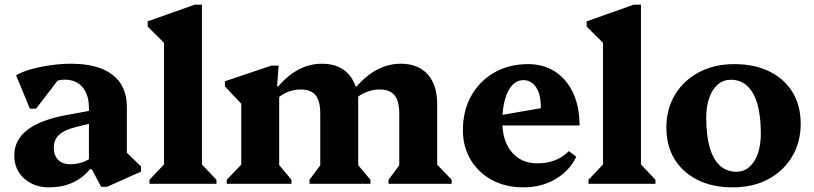

<svg xmlns="http://www.w3.org/2000/svg" viewBox="-20 -785 3476 820"><path d="M412 12.8 372.2 -62.2H359.8V-323.4Q359.8 -380.6 332.5 -412.7Q305.2 -444.8 256 -444.8Q228 -444.8 203.3 -431.1Q178.6 -417.4 163.6 -393L164.8 -489H263L134 -320.8H107.6L48.6 -463.6Q73.2 -478 111.9 -489Q150.6 -500 195.5 -506.4Q240.4 -512.8 283.4 -512.8Q399.2 -512.8 460.5 -465.6Q521.8 -418.4 521.8 -328.4V-100.2L479.2 -174L582.2 -74.2V-52L437 12.8ZM190.6 15.2Q124.8 15.2 82.9 -22.8Q41 -60.8 41 -121Q41 -252 260.8 -293L383.2 -315.6V-262L308.8 -243.6Q256.6 -231.2 233.2 -210Q209.8 -188.8 209.8 -154.6Q209.8 -120.8 228.4 -102.2Q247 -83.6 279.8 -83.6Q336.2 -83.6 374.8 -116.2V-62.2H363.8Q333.4 -24.4 289.1 -4.6Q244.8 15.2 190.6 15.2Z M618.4 0V-17.2L696.4 -99.6L680.4 -71.6V-638.2L723.4 -559.2L610.6 -671.6V-693.8L811.4 -765H842.4V-71.2L826.6 -99.4L904.4 -17.2V0Z M1639.2 0V-17.2L1700.4 -99.6L1685.2 -70.8V-299.8Q1685.2 -353.4 1665 -378.1Q1644.8 -402.8 1601.2 -402.8Q1571.8 -402.8 1543.5 -391.3Q1515.2 -379.8 1492.4 -358.2V-416.2H1503.8Q1544.6 -463.8 1591.9 -488.3Q1639.2 -512.8 1691.4 -512.8Q1766 -512.8 1806.6 -467.6Q1847.2 -422.4 1847.2 -338.8V-70.4L1831.2 -98.6L1909 -17.2V0ZM948.4 0V-17.2L1026.4 -98.8L1010.4 -70.8V-374.4L1053.4 -296.6L940.6 -415.8V-438L1139 -504.8H1170L1163.4 -416.2H1172.4V-70.4L1156.6 -98.6L1224.8 -17.2V0ZM1301.8 0V-17.2L1363 -99.6L1347.8 -70.8V-299.8Q1347.8 -353.4 1327.9 -378.1Q1308 -402.8 1264.8 -402.8Q1204 -402.8 1157.4 -358.2V-416.2H1168.4Q1209.4 -464 1256.1 -488.4Q1302.8 -512.8 1355 -512.8Q1429 -512.8 1469.4 -467.6Q1509.8 -422.4 1509.8 -338.8V-70.4L1493.8 -98.6L1562 -17.2V0ZM1456.8 -298.8V-384.8H1509.8V-298.8Z M2216.2 15.2Q2140 15.2 2081.7 -16Q2023.4 -47.2 1990.2 -102.6Q1957 -158 1957 -229.2Q1957 -312.4 1992.6 -375.7Q2028.2 -439 2091 -475.1Q2153.8 -511.2 2235.6 -511.2Q2301.2 -511.2 2350.3 -479.4Q2399.4 -447.6 2427.3 -388.9Q2455.2 -330.2 2455.2 -249.2H2073V-285.2L2290 -323Q2290 -382.4 2269.3 -412.6Q2248.6 -442.8 2215.4 -442.8Q2188.4 -442.8 2167.9 -421.2Q2147.4 -399.6 2136.4 -359.5Q2125.4 -319.4 2125.4 -265.2Q2125.4 -183.2 2165.6 -135.3Q2205.8 -87.4 2275.2 -87.4Q2357.6 -87.4 2409.6 -139.6L2441.2 -115.6Q2412.4 -55.4 2352.5 -20.1Q2292.6 15.2 2216.2 15.2Z M2493.4 0V-17.2L2571.4 -99.6L2555.4 -71.6V-638.2L2598.4 -559.2L2485.6 -671.6V-693.8L2686.4 -765H2717.4V-71.2L2701.6 -99.4L2779.4 -17.2V0Z M3109.8 15.2Q3023.4 15.2 2959.8 -16.3Q2896.2 -47.8 2861.1 -105Q2826 -162.2 2826 -239.8Q2826 -319.8 2863 -380.9Q2900 -442 2965.6 -476.6Q3031.2 -511.2 3115.8 -511.2Q3202.4 -511.2 3266.3 -479.7Q3330.2 -448.2 3364.9 -391.1Q3399.6 -334 3399.6 -256.2Q3399.6 -177.2 3362.6 -115.6Q3325.6 -54 3260.5 -19.4Q3195.4 15.2 3109.8 15.2ZM3124.6 -51.6Q3156.8 -51.6 3180 -71.6Q3203.2 -91.6 3216.3 -128.2Q3229.4 -164.8 3229.4 -214.4Q3229.4 -289.8 3214.5 -341Q3199.6 -392.2 3171.1 -418.3Q3142.6 -444.4 3101 -444.4Q3069.6 -444.4 3046 -424.4Q3022.4 -404.4 3009.3 -367.8Q2996.2 -331.2 2996.2 -281.6Q2996.2 -206.4 3011.1 -155.1Q3026 -103.8 3054.5 -77.7Q3083 -51.6 3124.6 -51.6Z"/></svg>

Font: Platypi Light
Style: Regular
Weight: 300
Designer: David Sargent
Foundry: Bolt Cutter Type
Version: Version 1.200